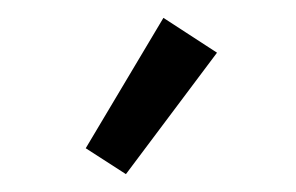

<svg xmlns="http://www.w3.org/2000/svg" viewBox="-20 -731 332 215"><path d="M76 -565 163 -711 223 -672 121 -536Z"/></svg>

Font: Maitree
Style: Regular
Weight: 400
Designer: CadsonDemak Team
Foundry: CadsonDemak
Version: Version 1.001